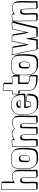

<svg xmlns="http://www.w3.org/2000/svg" viewBox="1578 -2354 820 4015"><g transform="rotate(-90 1987.5 -347.0)"><path d="M26 14 24 -476Q24 -691 26 -734Q50 -731 62 -731Q74 -731 96.5 -734Q119 -737 147 -737Q175 -737 176 -725V-717Q189 -715 192.5 -707Q196 -699 197.5 -693Q199 -687 199 -675V-654L198 -594Q198 -571 197.5 -531Q197 -491 197 -476Q241 -505 309.5 -505Q378 -505 408 -460L420 -451Q446 -431 446 -283L442 -55Q442 -15 444 27Q408 32 360 32H300Q299 25 299 12H280Q277 -19 277 -109V-159Q277 -268 264 -303Q256 -306 243 -306Q213 -306 201.5 -286Q190 -266 190 -209L194 -61Q194 -18 190 14V25Q155 34 132 34Q132 34 86 32Q61 32 46 34V12Q38 14 26 14ZM412 -65 416 -298Q416 -443 393 -464Q359 -495 300 -495Q274 -495 260 -490.5Q246 -486 239.5 -484Q233 -482 220.5 -475.5Q208 -469 204 -467Q182 -456 167 -446V-722Q167 -728 158 -728H154Q127 -728 101 -724.5Q75 -721 61 -721Q47 -721 36 -723Q34 -603 34 -493V-355L36 3Q48 2 68 2L116 3Q137 3 160 -3V-7Q164 -40 164 -81L160 -233Q160 -293 175 -314.5Q190 -336 223 -336Q249 -336 266 -321Q275 -313 278 -294Q285 -251 285 -230Q287 -213 287 -147V-73Q287 -12 289 2L347 3Q383 3 414 -2Q412 -40 412 -65Z M464 -281 462 -324Q462 -400 479 -442H478Q481 -462 484 -462V-461Q484 -460 484 -460Q499 -492 543.5 -508Q588 -524 644 -524Q652 -523 681 -523L705 -524Q791 -524 839 -477H838L857 -458Q903 -427 903 -252Q903 -181 894 -105Q885 -29 869 -11Q832 41 728 41Q677 41 650 38.5Q623 36 588 22Q553 8 525 -21L516 -30Q463 -81 463 -211V-247ZM701 -514 663 -513Q650 -513 621 -513.5Q592 -514 549 -499Q506 -484 493 -456Q472 -383 472 -325L473 -283V-209Q473 -16 609 7L709 10Q808 10 841 -37Q865 -61 872 -255Q873 -267 873 -272Q869 -396 859 -427.5Q849 -459 832 -470Q787 -514 701 -514ZM678 -363Q748 -363 748 -259Q748 -180 730 -157Q712 -133 671 -133Q603 -133 603 -188Q604 -199 604 -240Q604 -329 618 -338Q638 -363 678 -363ZM633 -167Q633 -151 643 -147Q653 -143 671 -143Q732 -143 732 -185Q738 -235 738 -258.5Q738 -282 737 -294Q736 -306 726 -319Q716 -332 703 -332Q690 -332 675 -330Q656 -325 646 -312L644 -310Q633 -303 633 -167Z M923 14 920 -366Q920 -419 922 -509Q946 -506 958 -506Q970 -506 992.5 -509Q1015 -512 1043 -512Q1071 -512 1072 -500Q1072 -494 1081.5 -489.5Q1091 -485 1092 -480V-475Q1141 -505 1206 -505Q1271 -505 1304 -461Q1308 -463 1332.5 -475.5Q1357 -488 1366 -492Q1401 -505 1433 -505Q1510 -505 1540 -460L1552 -451Q1578 -431 1578 -283L1574 -55Q1574 -15 1576 27Q1540 32 1492 32H1432Q1431 25 1431 12H1412Q1409 -19 1409 -109V-159Q1409 -268 1396 -303Q1388 -306 1371.5 -306Q1355 -306 1343 -297V-273L1339 -48Q1339 -30 1342 27Q1306 32 1258 32H1197Q1196 25 1196 12H1177Q1174 -19 1174 -109V-159Q1174 -272 1161 -303Q1154 -306 1140 -306Q1110 -306 1098.5 -286Q1087 -266 1087 -209Q1087 -209 1091 -61Q1091 -18 1087 14V25Q1052 34 1029 34L983 32Q958 32 943 34V12Q935 14 923 14ZM1064 -446 1065 -472Q1065 -503 1050 -503Q1023 -503 997 -499.5Q971 -496 957 -496Q943 -496 932 -498Q930 -463 930 -346L933 3Q945 2 965 2L1013 3Q1034 3 1057 -3V-7Q1061 -40 1061 -81L1057 -233Q1057 -293 1072 -314.5Q1087 -336 1120 -336Q1146 -336 1162 -321Q1172 -313 1175 -294Q1182 -251 1182 -230Q1184 -213 1184 -147V-73Q1184 -12 1186 2L1244 3Q1280 3 1311 -2Q1309 -36 1309 -58L1313 -278V-322Q1332 -336 1351.5 -336Q1371 -336 1381.5 -331Q1392 -326 1398 -320.5Q1404 -315 1407.5 -301Q1411 -287 1412 -281Q1417 -251 1417 -230Q1419 -213 1419 -147V-73Q1419 -12 1421 2L1479 3Q1515 3 1546 -2Q1544 -40 1544 -65L1548 -298Q1548 -443 1525 -464Q1491 -495 1432 -495Q1387 -495 1344 -472Q1332 -465 1300 -447Q1290 -471 1259.5 -483Q1229 -495 1207.5 -495Q1186 -495 1175.5 -494Q1165 -493 1154 -489.5Q1143 -486 1136.5 -484Q1130 -482 1117.5 -475.5Q1105 -469 1101 -467Q1079 -456 1064 -446Z M2012 -198 2011 -181 2032 -178Q2032 -69 2010 -26Q1997 -3 1984.5 11.5Q1972 26 1950 32Q1913 43 1885 43Q1857 43 1830 43Q1803 43 1780.5 41.5Q1758 40 1729 29Q1700 18 1681 -4Q1635 -42 1613 -113Q1591 -184 1591 -274Q1591 -364 1614 -426Q1635 -474 1687 -499.5Q1739 -525 1803 -525Q1917 -525 1976.5 -455Q2036 -385 2036 -282Q2036 -276 2033 -231Q1988 -218 1788 -218Q1773 -218 1766 -219V-202Q1766 -154 1784 -124V-122Q1797 -115 1817 -115Q1837 -115 1851 -134.5Q1865 -154 1865 -193V-203Q1887 -201 1898 -201L1967 -203Q1984 -203 2012 -198ZM1963 -193 1891 -191Q1879 -191 1876 -192V-184Q1876 -145 1858.5 -125Q1841 -105 1816 -105Q1739 -105 1736 -233V-251Q1748 -248 1853 -248Q1958 -248 2004 -259Q2006 -289 2006 -319Q2006 -349 1997 -385.5Q1988 -422 1966 -452Q1921 -515 1803 -515Q1743 -515 1692.5 -490.5Q1642 -466 1623 -423Q1600 -361 1600 -257Q1600 -153 1635 -77Q1670 -1 1744 10L1841 13Q1941 13 1974 -34Q1992 -49 2002 -190Q1987 -193 1963 -193ZM1833 -329 1768 -328Q1749 -328 1743 -330Q1737 -332 1737 -339Q1737 -416 1822 -416Q1841 -416 1857 -406Q1896 -386 1896 -341V-330Q1896 -327 1889 -327ZM1886 -341Q1886 -386 1842 -386Q1807 -386 1791.5 -374Q1776 -362 1770 -338L1789 -339H1833L1876 -338L1886 -337Z M2403 -491 2412 -492Q2426 -475 2426 -445L2422 -378Q2422 -366 2425 -347H2268Q2268 -222 2269 -163Q2306 -145 2376 -145Q2395 -145 2403 -146L2404 -129V-125Q2416 -125 2423 -126L2430 -34Q2430 3 2420 30Q2407 31 2373 31Q2159 31 2109 -87Q2093 -177 2093 -319V-343L2041 -344V-364H2021L2024 -506Q2051 -505 2095 -505L2093 -617Q2093 -663 2097 -696Q2119 -698 2130 -698L2212 -693Q2237 -693 2245 -695V-673Q2251 -673 2265 -675V-504Q2291 -505 2392 -512Q2400 -500 2403 -491ZM2236 -494 2235 -550V-684Q2228 -683 2212 -683L2125 -688Q2113 -688 2106 -687Q2103 -658 2103 -618L2105 -495H2071Q2047 -495 2034 -496L2031 -374H2069Q2092 -374 2103 -375V-319Q2103 -178 2119 -88Q2155 1 2353 1Q2380 1 2393 0Q2400 -22 2400 -51.5Q2400 -81 2393 -135Q2386 -134 2372 -134Q2267 -134 2239 -175Q2238 -206 2238 -271V-377H2393Q2392 -380 2392 -393L2396 -464Q2396 -492 2387 -502Q2262 -495 2236 -494Z M2423 -281 2421 -324Q2421 -400 2438 -442H2437Q2440 -462 2443 -462V-461Q2443 -460 2443 -460Q2458 -492 2502.5 -508Q2547 -524 2603 -524Q2611 -523 2640 -523L2664 -524Q2750 -524 2798 -477H2797L2816 -458Q2862 -427 2862 -252Q2862 -181 2853 -105Q2844 -29 2828 -11Q2791 41 2687 41Q2636 41 2609 38.5Q2582 36 2547 22Q2512 8 2484 -21L2475 -30Q2422 -81 2422 -211V-247ZM2660 -514 2622 -513Q2609 -513 2580 -513.5Q2551 -514 2508 -499Q2465 -484 2452 -456Q2431 -383 2431 -325L2432 -283V-209Q2432 -16 2568 7L2668 10Q2767 10 2800 -37Q2824 -61 2831 -255Q2832 -267 2832 -272Q2828 -396 2818 -427.5Q2808 -459 2791 -470Q2746 -514 2660 -514ZM2637 -363Q2707 -363 2707 -259Q2707 -180 2689 -157Q2671 -133 2630 -133Q2562 -133 2562 -188Q2563 -199 2563 -240Q2563 -329 2577 -338Q2597 -363 2637 -363ZM2592 -167Q2592 -151 2602 -147Q2612 -143 2630 -143Q2691 -143 2691 -185Q2697 -235 2697 -258.5Q2697 -282 2696 -294Q2695 -306 2685 -319Q2675 -332 2662 -332Q2649 -332 2634 -330Q2615 -325 2605 -312L2603 -310Q2592 -303 2592 -167Z M2968 33Q2968 22 2965 13H2948Q2900 -286 2839 -513Q2870 -508 2891 -508Q2912 -508 2946 -508.5Q2980 -509 2994 -507L3003 -499Q3003 -491 3005 -489Q3007 -487 3014 -487L3023 -479Q3029 -448 3043.5 -354Q3058 -260 3067 -215Q3075 -250 3129 -511Q3140 -509 3168 -509L3221 -511Q3234 -511 3257 -508L3260 -490Q3263 -490 3277 -488Q3285 -452 3298 -357Q3311 -262 3321 -215Q3330 -250 3352 -361Q3374 -472 3387 -506L3489 -510Q3512 -510 3538 -508Q3537 -504 3534.5 -498Q3532 -492 3531 -489Q3537 -489 3546 -488.5Q3555 -488 3558 -488Q3521 -390 3481.5 -207.5Q3442 -25 3427 30Q3397 35 3352 35L3234 33Q3234 29 3232 23L3230 13H3214Q3208 -16 3196 -102Q3177 14 3173 30Q3143 35 3093 35ZM3219 -502 3162 -499Q3146 -499 3137 -500L3135 -489Q3134 -485 3131 -467.5Q3128 -450 3126 -441L3124 -430Q3106 -348 3096 -296Q3080 -220 3058 -155Q3038 -211 3018.5 -338Q2999 -465 2993 -497Q2967 -499 2953 -499L2896 -498Q2863 -498 2853 -500Q2909 -295 2957 3L3071 5Q3117 5 3145 1Q3155 -38 3166 -117.5Q3177 -197 3184 -229Q3186 -218 3223 3Q3223 3 3329 5Q3371 5 3399 1Q3413 -52 3452.5 -232Q3492 -412 3524 -499Q3512 -500 3491 -500L3394 -496Q3383 -468 3356 -332.5Q3329 -197 3312 -155Q3295 -203 3272.5 -345.5Q3250 -488 3248 -499Q3232 -502 3219 -502Z M3553 14 3550 -366Q3550 -419 3552 -509Q3576 -506 3588 -506Q3600 -506 3622.5 -509Q3645 -512 3673 -512Q3701 -512 3702 -500Q3702 -494 3711.5 -489.5Q3721 -485 3722 -480V-475Q3771 -505 3828 -505Q3905 -505 3935 -460L3947 -451Q3973 -431 3973 -283L3969 -55Q3969 -15 3971 27Q3935 32 3887 32H3827Q3826 25 3826 12H3807Q3804 -19 3804 -109V-159Q3804 -272 3791 -303Q3783 -306 3770 -306Q3740 -306 3728.5 -286Q3717 -266 3717 -209L3721 -61Q3721 -18 3717 14V25Q3682 34 3659 34L3613 32Q3588 32 3573 34V12Q3565 14 3553 14ZM3694 -446 3695 -472Q3695 -503 3680 -503Q3653 -503 3627 -499.5Q3601 -496 3587 -496Q3573 -496 3562 -498Q3560 -463 3560 -346L3563 3Q3575 2 3595 2L3643 3Q3664 3 3687 -3V-7Q3691 -40 3691 -81L3687 -233Q3687 -293 3702 -314.5Q3717 -336 3750 -336Q3776 -336 3793 -321Q3802 -313 3805 -294Q3812 -251 3812 -230Q3814 -213 3814 -147V-73Q3814 -12 3816 2L3874 3Q3910 3 3941 -2Q3939 -40 3939 -65L3943 -298Q3943 -443 3920 -464Q3886 -495 3827 -495Q3801 -495 3787 -490.5Q3773 -486 3766.5 -484Q3760 -482 3747.5 -475.5Q3735 -469 3731 -467Q3709 -456 3694 -446Z"/></g></svg>

Font: Londrina Shadow
Style: Regular
Weight: 400
Designer: Marcelo Magalhaes
Foundry: Marcelo Magalhaes
Version: Version 1.001 2011